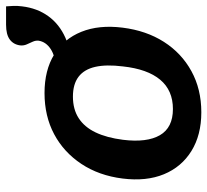

<svg xmlns="http://www.w3.org/2000/svg" viewBox="-46 -646 700 649"><g transform="rotate(-90 304.5 -322.0)"><path d="M314 -522Q391 -522 444 -489.5Q497 -457 521 -397.5Q545 -338 535 -258Q525 -178 487 -118.5Q449 -59 388 -25.5Q327 8 249 8Q172 8 118 -25.5Q64 -59 39.5 -118.5Q15 -178 25 -258Q35 -338 74.5 -397.5Q114 -457 175 -489.5Q236 -522 314 -522ZM260 -88Q323 -88 359 -131Q395 -174 404 -257Q411 -313 402.5 -350.5Q394 -388 369 -407Q344 -426 302 -426Q259 -426 229 -406.5Q199 -387 181 -349.5Q163 -312 156 -257Q146 -176 171.5 -132Q197 -88 260 -88ZM392 -431 399 -485Q438 -485 462.5 -501Q487 -517 491 -542Q492 -552 487.5 -562Q483 -572 478.5 -582Q474 -592 475 -604Q478 -627 495 -639.5Q512 -652 545 -652H607Q608 -642 608.5 -627.5Q609 -613 607 -598Q601 -547 574 -509.5Q547 -472 501 -451.5Q455 -431 392 -431Z"/></g></svg>

Font: Aleo
Style: Bold Italic
Weight: 700
Italic angle: -7°
Version: Version 2.001;gftools[0.9.29]